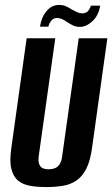

<svg xmlns="http://www.w3.org/2000/svg" viewBox="-20 -746 455 778"><path d="M168 12Q132 12 102.5 7Q73 2 53.5 -14Q34 -30 26 -61.5Q18 -93 26 -147L88 -591H204L137 -114Q134 -93 139 -80.5Q144 -68 154 -64Q164 -60 177 -60Q190 -60 201.5 -64Q213 -68 221.5 -80.5Q230 -93 232 -114L299 -591H415L353 -147Q346 -94 329.5 -62Q313 -30 289 -14Q265 2 234 7Q203 12 168 12ZM304 -637Q289 -637 277 -642.5Q265 -648 253 -656Q243 -663 232.5 -668Q222 -673 210 -673Q198 -673 189 -663.5Q180 -654 176 -638H142Q148 -677 169 -701.5Q190 -726 219 -726Q235 -726 247.5 -720.5Q260 -715 272 -707Q283 -701 292.5 -696.5Q302 -692 313 -692Q328 -692 336 -700.5Q344 -709 348 -723H386Q379 -682 354 -659.5Q329 -637 304 -637Z"/></svg>

Font: Alumni Sans Thin
Style: Bold Italic
Weight: 700
Italic angle: -8°
Version: Version 1.016